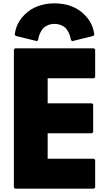

<svg xmlns="http://www.w3.org/2000/svg" viewBox="-20 -1121 652 1148"><path d="M201 -875 208 -882C208 -882 212 -923 240 -954C255 -967 276 -978 306 -978C335 -978 356 -968 372 -954C399 -924 404 -882 404 -882L411 -875L537 -906L544 -913C539 -958 520 -997 490 -1028L489 -1029L482 -1036C441 -1077 380 -1101 306 -1101C232 -1101 171 -1077 130 -1036L123 -1029C93 -999 73 -959 68 -913L75 -906ZM549 -825 542 -832H70L63 -825V0L70 7H542L549 0V-165L542 -172H265V-324H530L537 -331V-496L530 -503H265V-653H542L549 -660Z"/></svg>

Font: Hussar Woodtype
Style: Blk
Weight: 900
Foundry: Cannot Into Space Fonts
Version: Version 1.07